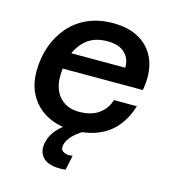

<svg xmlns="http://www.w3.org/2000/svg" viewBox="-114 -659 879 971"><g transform="rotate(15 325.0 -174.0)"><path d="M298 12Q224 12 167.5 -17.5Q111 -47 79 -101Q47 -155 47 -228Q47 -299 68.5 -360Q90 -421 130 -467Q170 -513 228 -538.5Q286 -564 360 -564Q445 -564 502.5 -528.5Q560 -493 583.5 -428.5Q607 -364 591 -276H144L163 -362H476Q477 -410 446 -439Q415 -468 355 -468Q288 -468 247 -434Q206 -400 187.5 -346.5Q169 -293 169 -234Q169 -189 185.5 -156Q202 -123 233 -104.5Q264 -86 305 -86Q372 -86 411 -115Q450 -144 463 -189H583Q565 -128 528.5 -82.5Q492 -37 435 -12.5Q378 12 298 12ZM318 214Q312 215 305 215.5Q298 216 290 216Q227 216 200 188Q173 160 180 116Q185 83 205 54.5Q225 26 255.5 3.5Q286 -19 321 -35L365 0Q343 12 323 28Q303 44 289.5 62.5Q276 81 273 101Q270 122 284.5 130.5Q299 139 314 139Q319 139 323.5 138.5Q328 138 334 137Z"/></g></svg>

Font: Azeret Mono Thin Medium
Style: Italic
Weight: 500
Italic angle: -12°
Version: Version 1.002